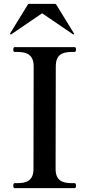

<svg xmlns="http://www.w3.org/2000/svg" viewBox="-20 -978 464 998"><path d="M36 -799C37 -799 37 -799 39 -800L199 -909L359 -800C360 -799 361 -799 362 -799C363 -799 365 -800 365 -802C365 -803 365 -803 364 -805L273 -953C271 -957 268 -958 264 -958H133C129 -958 126 -957 124 -953L33 -805C32 -803 32 -803 32 -802C32 -800 34 -799 36 -799ZM367 0C373 0 375 -5 375 -13C375 -20 374 -26 367 -26H354C306 -26 269 -38 269 -100L270 -633C270 -694 304 -708 354 -708H367C373 -708 375 -713 375 -720C375 -728 374 -733 367 -733H56C51 -733 49 -728 49 -720C49 -713 51 -708 56 -708H70C117 -708 155 -695 155 -633L154 -100C154 -39 118 -26 70 -26H56C51 -26 49 -20 49 -13C49 -5 51 0 56 0Z"/></svg>

Font: Shippori Mincho OTF SemiBold
Style: Regular
Weight: 600
Designer: FONTDASU
Foundry: FONTDASU / Google Inc. / but / Adobe
Version: Version 3.300;hotconv 1.0.109;makeotfexe 2.5.65596